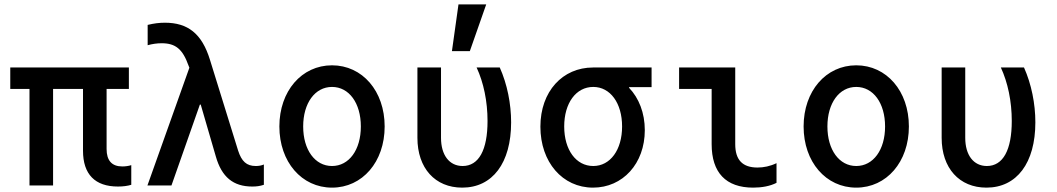

<svg xmlns="http://www.w3.org/2000/svg" viewBox="-20 -849 4840 879"><path d="M115 0H223V-442H360V-159C360 -51 415 5 520 5C544 5 565 2 581 -3V-93C569 -89 553 -87 540 -87C492 -87 468 -114 468 -167V-442H570V-540H27V-442H115Z M655 0H765L895 -370H899L968 -133C995 -38 1048 5 1135 5C1154 5 1170 3 1188 -3V-96C1177 -91 1164 -89 1151 -89C1109 -89 1086 -110 1070 -160L941 -576C904 -696 839 -745 735 -745C709 -745 685 -742 656 -735V-642C678 -648 699 -651 720 -651C783 -651 816 -625 843 -549L847 -539Z M1500 10C1639 10 1741 -108 1741 -270C1741 -432 1639 -550 1500 -550C1361 -550 1259 -432 1259 -270C1259 -108 1361 10 1500 10ZM1500 -89C1422 -89 1368 -163 1368 -270C1368 -377 1422 -451 1500 -451C1578 -451 1632 -377 1632 -270C1632 -163 1578 -89 1500 -89Z M2268 -540H2162C2194 -471 2212 -385 2212 -295C2212 -162 2172 -89 2098 -89C2037 -89 1999 -139 1999 -218V-540H1891V-218C1891 -79 1972 10 2096 10C2235 10 2320 -103 2320 -289C2320 -374 2302 -464 2268 -540ZM2206 -829H2079L2049 -615H2131Z M2696 -89C2617 -89 2563 -163 2563 -270C2563 -377 2617 -451 2696 -451C2774 -451 2828 -377 2828 -270C2828 -163 2774 -89 2696 -89ZM2695 10C2831 10 2932 -100 2932 -253C2932 -332 2905 -400 2860 -447V-450H2963V-540H2695C2556 -540 2454 -431 2454 -269C2454 -107 2555 10 2695 10Z M3346 -540H3089V-442H3238V-189C3238 -59 3303 10 3428 10C3468 10 3506 3 3535 -12V-102C3506 -88 3476 -82 3448 -82C3379 -82 3346 -117 3346 -189Z M3900 10C4039 10 4141 -108 4141 -270C4141 -432 4039 -550 3900 -550C3761 -550 3659 -432 3659 -270C3659 -108 3761 10 3900 10ZM3900 -89C3822 -89 3768 -163 3768 -270C3768 -377 3822 -451 3900 -451C3978 -451 4032 -377 4032 -270C4032 -163 3978 -89 3900 -89Z M4668 -540H4562C4594 -471 4612 -385 4612 -295C4612 -162 4572 -89 4498 -89C4437 -89 4399 -139 4399 -218V-540H4291V-218C4291 -79 4372 10 4496 10C4635 10 4720 -103 4720 -289C4720 -374 4702 -464 4668 -540Z"/></svg>

Font: CommitMono
Style: 600Regular
Weight: 600
Monospace: yes
Designer: Eigil Nikolajsen
Foundry: Eigil Nikolajsen
Version: Version 1.143